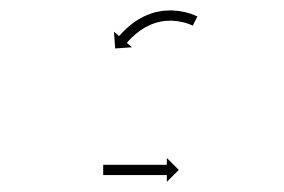

<svg xmlns="http://www.w3.org/2000/svg" viewBox="-20 -517 554 374"><path d="M182.4 -196C181.9 -196 181.5 -196 181 -196V-176C181.5 -176 181.9 -176 182.4 -176C183.7 -176 185 -176 186.3 -176C188.4 -176 190.4 -176 192.4 -176C195.1 -176 197.7 -176 200.4 -176C203.5 -176 206.6 -176 209.8 -176C213.3 -176 216.7 -176 220.2 -176C224 -176 227.7 -176 231.4 -176C235.3 -176 239.1 -176 243 -176C246.9 -176 250.7 -176 254.6 -176C258.3 -176 262 -176 265.8 -176C269.3 -176 272.7 -176 276.2 -176C279.4 -176 282.5 -176 285.6 -176C288.3 -176 290.9 -176 293.6 -176C295.6 -176 297.6 -176 299.7 -176C301 -176 302.3 -176 303.6 -176C304.1 -176 304.5 -176 305 -176V-162.8L328.2 -186L305 -209.2V-196C304.5 -196 304.1 -196 303.6 -196C302.3 -196 301 -196 299.7 -196C297.6 -196 295.6 -196 293.6 -196C290.9 -196 288.3 -196 285.6 -196C282.5 -196 279.4 -196 276.2 -196C272.7 -196 269.3 -196 265.8 -196C262 -196 258.3 -196 254.6 -196C250.7 -196 246.9 -196 243 -196C239.1 -196 235.3 -196 231.4 -196C227.7 -196 224 -196 220.2 -196C216.7 -196 213.3 -196 209.8 -196C206.6 -196 203.5 -196 200.4 -196C197.7 -196 195.1 -196 192.4 -196C190.4 -196 188.4 -196 186.3 -196C185 -196 183.7 -196 182.4 -196ZM354.4 -467.5C354.8 -467.4 355.1 -467.2 355.4 -467L364.5 -484.9C364.1 -485.1 363.7 -485.3 363.3 -485.5C363.3 -485.5 363.3 -485.5 363.2 -485.5C363.2 -485.5 363.1 -485.5 363.1 -485.5C361.6 -486.3 360 -486.9 358.5 -487.6C358.5 -487.6 358.4 -487.6 358.4 -487.7C358.3 -487.7 358.3 -487.7 358.3 -487.7C355.8 -488.7 353.2 -489.6 350.6 -490.5C350.6 -490.5 350.6 -490.5 350.5 -490.5C350.5 -490.5 350.4 -490.6 350.4 -490.6C347 -491.6 343.6 -492.6 340.2 -493.4C340.2 -493.4 340.1 -493.4 340 -493.5C340 -493.5 339.9 -493.5 339.9 -493.5C335.8 -494.4 331.7 -495.1 327.5 -495.7C327.5 -495.7 327.4 -495.7 327.3 -495.7C327.3 -495.8 327.2 -495.8 327.2 -495.8C322.5 -496.3 317.9 -496.6 313.2 -496.8C313.2 -496.8 313.1 -496.8 313 -496.8C312.9 -496.8 312.8 -496.8 312.8 -496.8C307.8 -496.7 302.9 -496.4 297.9 -496C297.9 -496 297.8 -496 297.7 -495.9C297.6 -495.9 297.5 -495.9 297.5 -495.9C292.4 -495.2 287.4 -494.3 282.4 -493.1C282.4 -493.1 282.3 -493.1 282.2 -493C282.1 -493 281.9 -493 281.9 -493C277 -491.6 272.1 -490 267.4 -488.1C267.4 -488.1 267.3 -488.1 267.2 -488C267.1 -488 267 -487.9 267 -487.9C262.4 -486 257.9 -483.8 253.5 -481.4C253.5 -481.4 253.4 -481.4 253.3 -481.3C253.2 -481.3 253.2 -481.2 253.2 -481.2C249.1 -478.9 245.2 -476.4 241.3 -473.7C241.3 -473.7 241.2 -473.7 241.2 -473.6C241.1 -473.6 241 -473.5 241 -473.5C237.6 -471 234.3 -468.4 231.1 -465.7C231.1 -465.7 231 -465.7 231 -465.6C230.9 -465.6 230.9 -465.6 230.9 -465.6C228.2 -463.2 225.5 -460.8 222.9 -458.3C222.9 -458.3 222.9 -458.3 222.8 -458.2C222.8 -458.2 222.8 -458.2 222.8 -458.2C220.8 -456.2 218.9 -454.2 217 -452.2C217 -452.2 216.9 -452.2 216.9 -452.2C216.9 -452.1 216.9 -452.1 216.9 -452.1C215.7 -450.8 214.4 -449.5 213.3 -448.1C213.3 -448.1 213.2 -448.1 213.2 -448.1C213.2 -448.1 213.2 -448.1 213.2 -448.1C212.8 -447.6 212.4 -447.1 212 -446.7L202 -455.3L204.3 -422.6L237 -424.9L227.1 -433.5C227.5 -434 227.9 -434.5 228.3 -434.9C228.3 -434.9 228.3 -434.9 228.2 -434.9C228.2 -434.9 228.2 -434.9 228.2 -434.9C229.3 -436.1 230.5 -437.3 231.6 -438.6C231.6 -438.6 231.6 -438.5 231.5 -438.5C231.5 -438.5 231.5 -438.5 231.5 -438.5C233.3 -440.3 235.1 -442.2 236.9 -444C236.9 -444 236.8 -443.9 236.8 -443.9C236.8 -443.9 236.7 -443.8 236.7 -443.8C239.1 -446.1 241.6 -448.3 244 -450.5C244 -450.5 244 -450.5 243.9 -450.4C243.9 -450.4 243.8 -450.3 243.8 -450.3C246.8 -452.8 249.8 -455.1 252.9 -457.4C252.9 -457.4 252.8 -457.4 252.8 -457.3C252.7 -457.3 252.6 -457.2 252.6 -457.2C256.1 -459.6 259.7 -461.9 263.3 -464C263.3 -464 263.2 -464 263.1 -463.9C263 -463.9 263 -463.8 263 -463.8C266.9 -465.9 270.9 -467.8 274.9 -469.6C274.9 -469.6 274.8 -469.6 274.7 -469.5C274.6 -469.5 274.5 -469.4 274.5 -469.4C278.8 -471.1 283.1 -472.5 287.4 -473.7C287.4 -473.7 287.3 -473.7 287.2 -473.7C287.1 -473.6 287 -473.6 287 -473.6C291.4 -474.7 295.8 -475.5 300.3 -476.1C300.3 -476.1 300.2 -476.1 300.1 -476.1C299.9 -476.1 299.8 -476.1 299.8 -476.1C304.2 -476.5 308.6 -476.7 313 -476.8C313 -476.8 312.9 -476.8 312.8 -476.8C312.7 -476.8 312.6 -476.8 312.6 -476.8C316.7 -476.6 320.9 -476.3 325 -475.9C325 -475.9 324.9 -475.9 324.8 -475.9C324.7 -475.9 324.6 -475.9 324.6 -475.9C328.3 -475.4 332 -474.7 335.6 -473.9C335.6 -473.9 335.6 -474 335.5 -474C335.4 -474 335.3 -474 335.3 -474C338.4 -473.3 341.4 -472.4 344.4 -471.5C344.4 -471.5 344.4 -471.5 344.3 -471.5C344.2 -471.5 344.2 -471.6 344.2 -471.6C346.4 -470.8 348.7 -470 350.9 -469.1C350.9 -469.1 350.8 -469.1 350.8 -469.1C350.7 -469.2 350.7 -469.2 350.7 -469.2C352 -468.6 353.3 -468.1 354.6 -467.5C354.6 -467.5 354.6 -467.5 354.5 -467.5C354.5 -467.5 354.4 -467.5 354.4 -467.5Z"/></svg>

Font: FRB American Cursive Just Arrows Semibold
Style: Italic
Weight: 600
Italic angle: -25°
Version: Version 2.0;Modular Font Editor K font №1